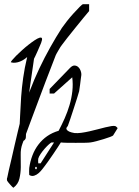

<svg xmlns="http://www.w3.org/2000/svg" viewBox="-20 -891 660 910"><path d="M69.4 -240Q73.3 -294.5 75.2 -340.9Q77.1 -387.3 80.2 -431.8Q83.4 -476.2 89.8 -521.9Q96.1 -567.6 108.8 -620.7Q103.1 -615.4 94.5 -609.7Q86 -603.9 75.5 -599.6Q65 -595.3 53.6 -593.9Q42.1 -592.5 31.3 -595.8Q30.7 -597.7 37.7 -606.3Q44.7 -614.9 56.7 -626.9Q68.8 -638.8 84.1 -652.7Q99.3 -666.6 114.9 -678.8Q130.4 -691 144.1 -700.1Q157.7 -709.2 167 -712Q176.2 -714.9 178.7 -709.6Q181.3 -704.4 174.9 -687.6Q173 -683.3 168.5 -672.6Q164.1 -661.8 158.7 -649.8Q153.3 -637.9 148.5 -627.4Q143.8 -616.8 141.2 -612.5Q140 -603.9 137.4 -585.8Q134.9 -567.6 131.4 -544.6Q127.9 -521.7 124.4 -496.3Q120.9 -471 117.7 -448Q114.5 -425.1 112 -406.9Q109.5 -388.7 108.8 -380.1Q106.9 -361 106.9 -356.4Q106.9 -351.9 107.2 -353.6Q107.6 -355.2 108.2 -359.8Q108.8 -364.3 108.8 -363.8Q108.2 -354.3 107.2 -337.3Q106.3 -320.3 105.3 -301.7Q104.4 -283 103.7 -266Q103.1 -249.1 102.5 -240Q102.5 -235.2 99.6 -230.9Q96.8 -226.6 92 -223.7Q87.2 -220.8 81.2 -220.4Q75.2 -219.9 69.4 -223.2ZM14.4 -33.5Q12.8 -35.3 12.8 -41.4Q12.8 -47.4 14.4 -49.3L21.9 -84.6Q27.7 -108.7 34.7 -138.9Q41.7 -169.1 49.2 -202.5Q56.6 -235.9 64.1 -266.1Q71.5 -296.3 77.3 -320.4Q83.1 -344.6 86.4 -355.7Q101.3 -407.7 121.6 -461.1Q141.8 -514.5 166.2 -566.1Q190.6 -617.6 217.9 -666.3Q245.2 -715.1 273.4 -758.7Q281.6 -770.8 296.9 -790.3Q312.2 -809.8 328.4 -827.5Q344.5 -845.1 357.3 -858.1Q370.1 -871.1 373.5 -871.1H402.4V-838.6Q395 -830.3 376.4 -807.5Q357.7 -784.7 337.1 -759.2Q316.4 -733.7 298.2 -710.5Q280 -687.2 273.4 -678Q270.9 -675.2 266.7 -668.7Q262.6 -662.2 258.1 -654.3Q253.5 -646.4 249.4 -639.4Q245.2 -632.5 244.4 -629.7Q238.6 -613.9 225.8 -581.4Q213 -548.9 197.3 -507.5Q181.5 -466.2 164.6 -420.7Q147.6 -375.2 131.9 -333.4Q116.2 -291.6 104.2 -258.7Q92.2 -225.7 86.4 -209.9Q77.3 -185.8 78.1 -156.5Q79 -127.3 78.5 -98.5Q78.1 -69.7 71.9 -43.7Q65.7 -17.7 43.4 -1Q41.7 -1.9 37.2 -6.5Q32.6 -11.2 28.1 -16.3Q23.5 -21.4 19.4 -26.5Q15.3 -31.6 14.4 -33.5ZM118.6 -95.2Q123 -126.4 133.8 -154.6Q144.6 -182.9 162.3 -206.1Q179.9 -229.2 203.7 -245.8Q227.6 -262.3 257.9 -271.2Q272.7 -299.1 286.4 -329.9Q300 -360.7 309.6 -393.1Q319.2 -425.5 322.9 -458.8Q326.6 -492.2 322.3 -524.6L236.2 -447.7H215.2V-469.3L311.7 -569Q323.5 -581.1 333.7 -580.4Q343.9 -579.8 351.4 -572.8Q358.8 -565.8 362.5 -555Q366.2 -544.2 365.6 -536Q364.3 -528.4 362.8 -515.7Q361.3 -503 359.7 -490.6Q358.2 -478.2 356.6 -468.7Q355.1 -459.1 355.1 -458.5Q352.6 -449 345.2 -425.5Q337.7 -402 329.1 -375.6Q320.4 -349.3 312.7 -325.8Q304.9 -302.3 301.2 -293.4Q291.9 -283.9 295.6 -277.5Q299.4 -271.2 308 -267.3Q317.9 -262.9 333.4 -260.4Q347.6 -259.1 365.9 -261.6Q384.2 -264.2 403.7 -268.6Q423.1 -273.1 442.6 -278.1Q462.1 -283.2 478.9 -287.4Q495.6 -291.5 507.9 -293.4Q520.3 -295.3 526.5 -293.4Q529.6 -292.1 533.9 -288Q538.3 -283.9 537 -282.6L516 -248.9Q514.7 -247 501.8 -241.9Q488.8 -236.9 471.7 -231.8Q454.7 -226.7 437.1 -221.9Q419.4 -217.2 408.9 -215.9Q400.9 -214.6 381.1 -214.3Q361.3 -214 338.7 -214Q316.1 -214 296.3 -214.3Q276.5 -214.6 268.4 -215.9Q264.7 -209.6 254.2 -193.7Q243.7 -177.8 231.9 -160.3Q220.1 -142.9 209 -127.3Q197.9 -111.7 193.5 -106Q188.6 -99.7 180.8 -89.5Q173.1 -79.4 163.5 -70.8Q153.9 -62.2 142.2 -58.4Q130.4 -54.6 118.6 -61.6Q118.6 -63.5 118.3 -68.2Q118 -73 118 -78.4Q118 -83.8 118.3 -88.6Q118.6 -93.3 118.6 -95.2ZM150.8 -100.3Q146.5 -100.3 146.5 -94.6Q146.5 -88.9 150.8 -88.9Q154.5 -88.9 154.5 -94.6Q154.5 -100.3 150.8 -100.3ZM161.3 -139.1Q160.7 -136.5 160.7 -128.3Q160.7 -120 161.3 -116.8H172.5L236.2 -215.9H225.7Q222 -215.9 212.4 -207.3Q202.8 -198.8 192.3 -187Q181.8 -175.3 172.8 -161.9Q163.8 -148.6 161.3 -139.1Z"/></svg>

Font: Over the Rainbow
Style: Regular
Weight: 400
Designer: Kimberly Geswein
Foundry: Kimberly Geswein
Version: Version 1.002 2010